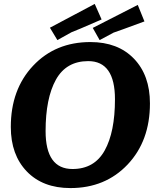

<svg xmlns="http://www.w3.org/2000/svg" viewBox="-20 -938 787 977"><path d="M743 -412Q743 -221 629.5 -101Q516 19 338 19Q198 19 116.5 -65.5Q35 -150 35 -292Q35 -483 148.5 -603.5Q262 -724 440 -724Q580 -724 661.5 -639.5Q743 -555 743 -412ZM212 -271Q212 -78 349 -78Q460 -78 512.5 -172Q565 -266 565 -433Q565 -627 429 -627Q317 -627 264.5 -532.5Q212 -438 212 -271ZM462 -918 497 -839Q362 -780 344 -774L272 -734L234 -797ZM681 -913 715 -829Q577 -778 558 -772L487 -734L452 -796Z"/></svg>

Font: Andada
Style: Bold Italic
Weight: 700
Italic angle: -8.29999°
Designer: Carolina Giovagnoli
Foundry: Carolina Giovagnoli
Version: Version 1.003